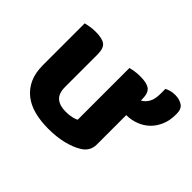

<svg xmlns="http://www.w3.org/2000/svg" viewBox="-124 -738 945 945"><g transform="rotate(45 348.5 -265.0)"><path d="M520 -100Q520 -53 479 -28Q447 -8 400 3.5Q353 15 296 15Q242 15 198 3.5Q154 -8 122.5 -33Q91 -58 73.5 -96Q56 -134 56 -188V-479Q67 -482 85 -485Q103 -488 125 -488Q170 -488 189.5 -473Q209 -458 209 -416V-189Q209 -144 232 -124.5Q255 -105 297 -105Q323 -105 340.5 -109.5Q358 -114 367 -119V-479Q377 -482 395 -485Q413 -488 435 -488Q480 -488 500 -473Q520 -458 520 -416V-406Q540 -416 552.5 -438Q565 -460 565 -498V-532Q578 -538 590.5 -541.5Q603 -545 621 -545Q650 -545 670.5 -531.5Q691 -518 691 -485V-478Q691 -437 677 -404.5Q663 -372 640 -350Q617 -328 585.5 -316Q554 -304 520 -304V-100Z"/></g></svg>

Font: Baloo Thambi 2
Style: Bold
Weight: 700
Designer: Aadarsh Rajan and Ek Type
Foundry: Ek Type
Version: Version 1.640;hotconv 1.0.111;makeotfexe 2.5.65597; ttfautoh